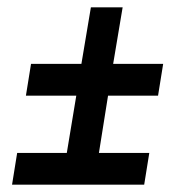

<svg xmlns="http://www.w3.org/2000/svg" viewBox="-20 -548 501 526"><path d="M375 -42H13L27 -129H163L189 -286H51L65 -373H203L229 -528H316L290 -373H427L413 -286H276L251 -129H389Z"/></svg>

Font: Georama ExtraCondensed Thin Medium
Style: Italic
Weight: 500
Italic angle: -9°
Version: Version 1.001